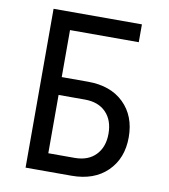

<svg xmlns="http://www.w3.org/2000/svg" viewBox="-82 -800 764 869"><g transform="rotate(10 300.0 -365.0)"><path d="M94 0V-730H500V-648H184V-432H305Q409 -432 469.5 -373Q530 -314 530 -216Q530 -119 469.5 -59.5Q409 0 305 0ZM184 -82H305Q367 -82 402 -118.5Q437 -155 437 -216Q437 -278 402 -314Q367 -350 305 -350H184Z"/></g></svg>

Font: JetBrainsMonoNL NF
Style: Regular
Weight: 400
Designer: Philipp Nurullin, Konstantin Bulenkov
Foundry: JetBrains
Version: Version 2.304; ttfautohint (v1.8.4.7-5d5b);Nerd Fonts 3.2.1